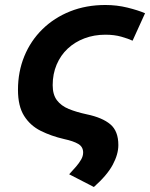

<svg xmlns="http://www.w3.org/2000/svg" viewBox="-20 -559 601 769"><path d="M356 190 257 139Q272 123 284.5 108.5Q297 94 305 80Q313 66 313 52Q313 29 293.5 17.5Q274 6 237 -2Q185 -14 143 -35Q101 -56 76.5 -95Q52 -134 52 -199Q52 -272 77.5 -334Q103 -396 150 -442Q197 -488 261 -513.5Q325 -539 402 -539Q448 -539 490.5 -528.5Q533 -518 561 -506L511 -396Q494 -404 466 -412Q438 -420 402 -420Q357 -420 318.5 -405.5Q280 -391 251.5 -364.5Q223 -338 207 -300.5Q191 -263 191 -218Q191 -180 208 -157.5Q225 -135 255.5 -122.5Q286 -110 328 -101Q390 -88 422 -61Q454 -34 454 22Q454 59 431.5 101Q409 143 356 190Z"/></svg>

Font: Ubuntu Sans Mono
Style: Bold Italic
Weight: 700
Italic angle: -13.5°
Monospace: yes
Designer: Dalton Maag Ltd
Foundry: Dalton Maag Ltd
Version: Version 1.006